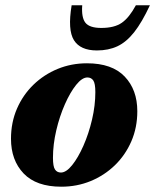

<svg xmlns="http://www.w3.org/2000/svg" viewBox="-20 -690 586 725"><path d="M308.5 -451Q403 -451 450.8 -401Q498.5 -351 498.5 -270Q498.5 -208.5 476 -156.5Q453.5 -104.5 413.8 -66Q374 -27.5 322.2 -6.2Q270.5 15 211.5 15Q117 15 69.2 -35Q21.5 -85 21.5 -166Q21.5 -227.5 44 -279.5Q66.5 -331.5 106.2 -370Q146 -408.5 197.8 -429.8Q249.5 -451 308.5 -451ZM210 -38.5Q230 -38.5 252.5 -66.5Q275 -94.5 295 -139.8Q315 -185 327.5 -238.2Q340 -291.5 340 -342Q340 -375 332.2 -386.2Q324.5 -397.5 310 -397.5Q290 -397.5 267.5 -369.5Q245 -341.5 225 -296.2Q205 -251 192.5 -197.8Q180 -144.5 180 -94Q180 -61 187.8 -49.8Q195.5 -38.5 210 -38.5ZM362.5 -584.5Q412 -584.5 440 -604Q468 -623.5 493 -670H546Q516 -605.5 486.5 -568.2Q457 -531 423.2 -515.2Q389.5 -499.5 346 -499.5Q283.5 -499.5 259.2 -538.2Q235 -577 250.5 -670H290.5Q287 -624 302.5 -604.2Q318 -584.5 362.5 -584.5Z"/></svg>

Font: Newsreader Text ExtraBold
Style: Italic
Weight: 800
Italic angle: -17°
Designer: Hugues Gentile
Foundry: Production Type
Version: Version 1.001